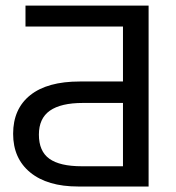

<svg xmlns="http://www.w3.org/2000/svg" viewBox="-20 -679 640 699"><path d="M27.8 -191.9Q27.8 -282.7 90.1 -332.5Q152.3 -382.3 270.5 -382.3H427.7V-582.5H72.8V-658.7H521V0H264.6Q152.8 0 90.3 -51Q27.8 -102.1 27.8 -191.9ZM121.6 -189Q121.6 -128.4 159.7 -101.1Q197.8 -73.7 277.8 -73.7H427.7V-304.2H281.7Q201.7 -304.2 161.6 -276.1Q121.6 -248 121.6 -189Z"/></svg>

Font: Cousine
Style: Regular
Weight: 400
Monospace: yes
Designer: Steve Matteson
Foundry: Monotype Imaging Inc.
Version: Version 1.21